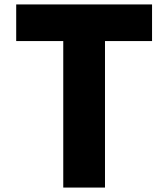

<svg xmlns="http://www.w3.org/2000/svg" viewBox="-20 -845 758 865"><path d="M53 -660H265V0H453V-660H665V-825H53Z"/></svg>

Font: Hussar
Style: BdSuprExt
Weight: 700
Foundry: Cannot Into Space Fonts
Version: Version 2.00